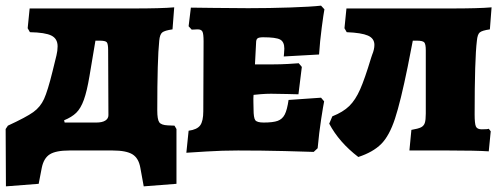

<svg xmlns="http://www.w3.org/2000/svg" viewBox="-21 -533 1772 680"><path d="M604 -76V118L488 127L476 61Q470 27 448 13.5Q426 0 378 0H225Q177 0 155.5 13.5Q134 27 127 61L116 118L0 127L-1 -76L7 -88Q72 -118 97 -136Q122 -154 135 -182.5Q148 -211 165 -280L179 -337Q183 -353 183 -369Q183 -396 161 -407Q139 -418 85 -419L77 -433L84 -503H449Q551 -503 596 -507L590 -429Q562 -425 553.5 -418Q545 -411 543 -389Q536 -323 536 -142Q536 -110 543 -100Q550 -90 573 -89L597 -88ZM363 -125 362 -355Q362 -378 357 -383.5Q352 -389 332 -389H317L296 -264Q287 -210 276 -179.5Q265 -149 249 -133.5Q233 -118 206 -107L208 -99H320Q341 -99 352 -106Q363 -113 363 -125Z M647 -70Q677 -74 688 -89Q699 -104 699 -139L700 -387Q700 -413 696 -421Q692 -429 679 -429L658 -428L647 -440L655 -506Q676 -506 734.5 -505Q793 -504 858 -504Q933 -504 1007 -506.5Q1081 -509 1116 -513L1128 -500Q1125 -485 1118.5 -435.5Q1112 -386 1109 -340L984 -333Q984 -336 985 -344Q986 -352 986 -361Q986 -385 971 -393Q956 -401 911 -401Q896 -401 891 -397Q886 -393 886 -382L882 -305H947Q972 -305 999 -306.5Q1026 -308 1037 -309L1048 -296L1036 -199Q1026 -199 998 -200Q970 -201 939 -201Q922 -201 903 -199.5Q884 -198 877 -197Q876 -186 876.5 -170Q877 -154 877 -146Q877 -116 883 -107.5Q889 -99 913 -99Q946 -99 962.5 -105Q979 -111 987.5 -127.5Q996 -144 1001 -179L1116 -187L1127 -174Q1124 -160 1116.5 -111.5Q1109 -63 1104 -8L1090 5Q1067 4 986.5 2Q906 0 822 0Q766 0 710.5 3.5Q655 7 639 8Z M1710 -77 1717 -68 1710 3Q1664 0 1568 0H1429L1436 -73Q1460 -77 1470 -82Q1480 -87 1483.5 -97.5Q1487 -108 1487 -131V-355Q1487 -377 1481.5 -383Q1476 -389 1455 -389H1441L1423 -297Q1398 -174 1378 -113Q1358 -52 1329 -23Q1300 6 1248 23Q1180 -29 1145 -95L1156 -121Q1194 -136 1216 -157.5Q1238 -179 1254.5 -216.5Q1271 -254 1293 -327L1297 -339Q1305 -358 1305 -374Q1305 -397 1282 -407Q1259 -417 1207 -419L1199 -433L1206 -503H1573Q1675 -503 1720 -507L1714 -429Q1686 -425 1678 -418Q1670 -411 1668 -389Q1660 -324 1660 -128Q1660 -95 1664.5 -85Q1669 -75 1685 -75Q1706 -75 1710 -77Z"/></svg>

Font: Alegreya SC Black
Style: Regular
Weight: 900
Designer: Juan Pablo del Peral
Foundry: Huerta Tipografica
Version: Version 2.007; ttfautohint (v1.6)